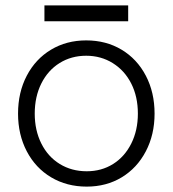

<svg xmlns="http://www.w3.org/2000/svg" viewBox="-20 -681 641 713"><path d="M47 -259Q47 -338 79.5 -400Q112 -462 169.5 -496.5Q227 -531 300 -531Q374 -531 431.5 -496.5Q489 -462 521.5 -400Q554 -338 554 -259Q554 -181 521.5 -119Q489 -57 432 -22.5Q375 12 302 12Q228 12 170 -22.5Q112 -57 79.5 -119Q47 -181 47 -259ZM492 -259Q492 -322 467.5 -370.5Q443 -419 399 -446.5Q355 -474 300 -474Q245 -474 201.5 -447Q158 -420 133.5 -371Q109 -322 109 -259Q109 -197 133.5 -148Q158 -99 202 -72Q246 -45 302 -45Q357 -45 400 -72Q443 -99 467.5 -148Q492 -197 492 -259ZM145 -661H456V-602H145Z"/></svg>

Font: 寒蝉端黑体 Light
Style: Regular
Weight: 300
Designer: ChillDuanSans {Warren2060}; 
Source Han Sans {Ryoko NISHIZUKA 西塚涼子 (kana, bopomofo & ideographs); Paul D. Hunt (Latin, G
Foundry: ChillType&Adobe
Version: Version 1.300;Glyphs 3.3 (3306)